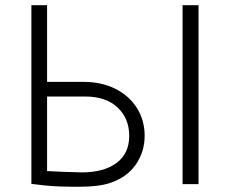

<svg xmlns="http://www.w3.org/2000/svg" viewBox="-20 -704 879 734"><path d="M533 -185Q533 -123 498.5 -74Q464 -25 399 -4Q356 10 282 10Q197 10 152 5L100 -1V-684H160V-391H300Q368 -391 421 -364.5Q474 -338 503.5 -291Q533 -244 533 -185ZM474 -185Q474 -251 429.5 -293Q385 -335 306 -335H160V-50L225 -47L292 -45Q377 -45 425.5 -81Q474 -117 474 -185ZM678 -684H739V0H678Z"/></svg>

Font: Bellota
Style: Regular
Weight: 400
Designer: Kemie Guaida
Foundry: Kemie Guaida
Version: Version 4.001